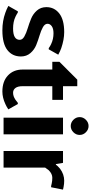

<svg xmlns="http://www.w3.org/2000/svg" viewBox="405 -1160 765 1615"><g transform="rotate(90 787.5 -352.5)"><path d="M235 10Q156 10 87 -15Q61 -24 30 -40L75 -120H85Q104 -108 121 -100Q163 -80 220 -80Q315 -80 315 -136Q315 -159 286.5 -175Q258 -191 218 -203Q178 -215 137.5 -231.5Q97 -248 68.5 -280.5Q40 -313 40 -360Q40 -427 93 -468.5Q146 -510 250 -510Q313 -510 386 -485Q411 -476 440 -460L395 -380H385Q367 -393 351 -400Q309 -420 260 -420Q221 -420 200.5 -405.5Q180 -391 180 -370Q180 -347 208.5 -331Q237 -315 277.5 -303Q318 -291 358 -275Q398 -259 426.5 -226Q455 -193 455 -146Q455 -74 401 -32Q347 10 235 10Z M750 10Q664 10 614.5 -37Q565 -84 565 -160V-410H500V-470L650 -620H705V-500H820V-410H705V-160Q705 -120 720 -100Q735 -80 760 -80Q790 -80 819 -100Q832 -109 845 -120H855L900 -40Q874 -23 855 -15Q801 10 750 10Z M1092.5 -587.5Q1070 -565 1040 -565Q1010 -565 987.5 -587.5Q965 -610 965 -640Q965 -670 987.5 -692.5Q1010 -715 1040 -715Q1070 -715 1092.5 -692.5Q1115 -670 1115 -640Q1115 -610 1092.5 -587.5ZM970 0V-500H1110V0Z M1250 0V-500H1350L1360 -440H1365Q1375 -455 1399 -475Q1446 -510 1500 -510Q1526 -510 1551 -505Q1567 -501 1575 -500L1555 -400H1545Q1536 -401 1523 -405Q1501 -410 1475 -410Q1442 -410 1412 -380Q1402 -368 1390 -350V0Z"/></g></svg>

Font: Scada
Style: Bold
Weight: 700
Designer: Jovanny Lemonad
Foundry: Jovanny Lemonad
Version: Version 4.100;PS 004.100;hotconv 1.0.88;makeotf.lib2.5.64775